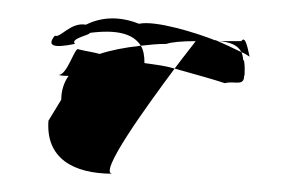

<svg xmlns="http://www.w3.org/2000/svg" viewBox="-20 -316 329 210"><path d="M33 -184C30 -143 60 -126 103 -126C87 -126 139 -198 171 -241C161 -244 152 -245 138 -247C138 -255 137 -261 134 -266C116 -264 101 -261 89 -257C82 -259 74 -260 66 -262C62 -266 54 -234 44 -234C48 -233 52 -233 55 -233C50 -226 47 -217 47 -207ZM40 -277C31 -266 38 -263 62 -268C56 -274 80 -278 78 -280C108 -284 126 -279 134 -266C143 -267 152 -268 162 -268C168 -270 179 -271 194 -271C192 -268 183 -257 171 -241C196 -234 214 -229 226 -225C236 -228 247 -221 247 -233C248 -231 248 -253 246 -250C246 -253 245 -257 244 -259C234 -264 225 -268 216 -272H215C195 -280 150 -294 132 -290C112 -298 92 -298 74 -289C57 -292 46 -274 40 -277ZM220 -271C231 -270 240 -267 244 -259C247 -258 250 -256 253 -254C252 -257 249 -279 244 -271ZM253 -254Z"/></svg>

Font: Arrow
Style: Regular
Weight: 400
Version: Version 0.23